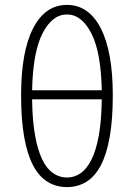

<svg xmlns="http://www.w3.org/2000/svg" viewBox="-20 -751 546 783"><path d="M253 12Q209 12 174 -9.5Q139 -31 115 -76.5Q91 -122 78.5 -193Q66 -264 66 -363Q66 -540 115 -635.5Q164 -731 253 -731Q342 -731 391 -635.5Q440 -540 440 -363Q440 -264 427.5 -193Q415 -122 391 -76.5Q367 -31 332 -9.5Q297 12 253 12ZM253 -692Q193 -692 153.5 -615Q114 -538 111 -383H395Q392 -538 352.5 -615Q313 -692 253 -692ZM253 -27Q283 -27 308.5 -44.5Q334 -62 353 -100Q372 -138 383 -198.5Q394 -259 395 -346H111Q112 -259 123 -198.5Q134 -138 152.5 -100Q171 -62 197 -44.5Q223 -27 253 -27Z"/></svg>

Font: Giro Light
Style: Regular
Weight: 300
Designer: Paul D. Hunt
Foundry: Adobe Systems Incorporated
Version: Version 1.000;PS 1.0;hotconv 1.0.88;makeotf.lib2.5.647800